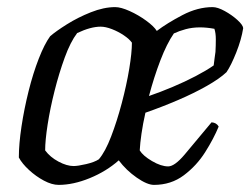

<svg xmlns="http://www.w3.org/2000/svg" viewBox="-20 -520 704 540"><path d="M145 0Q126 0 103.5 -12Q81 -24 61.5 -42Q42 -60 33 -77Q33 -115 40.5 -164.5Q48 -214 60.5 -264Q73 -314 89 -355Q105 -396 121 -418Q137 -432 168 -451.5Q199 -471 235.5 -485.5Q272 -500 304 -500Q320 -500 344.5 -489Q369 -478 391 -462Q413 -446 421 -433Q450 -455 493 -477.5Q536 -500 578 -500Q592 -500 612 -489Q632 -478 647.5 -464Q663 -450 664 -441Q659 -409 644.5 -372.5Q630 -336 617 -317Q598 -299 562 -278.5Q526 -258 480.5 -238.5Q435 -219 389 -203Q382 -172 378 -144.5Q374 -117 373 -97Q382 -82 407.5 -67Q433 -52 453 -52Q471 -52 499 -85Q527 -118 575 -176Q589 -175 595 -164Q581 -130 557 -92Q533 -54 497 -27Q461 0 413 0Q394 0 364.5 -20.5Q335 -41 314 -69Q279 -38 232.5 -19Q186 0 145 0ZM187 -53Q199 -53 222.5 -58.5Q246 -64 258 -72Q276 -93 292.5 -136Q309 -179 322.5 -230Q336 -281 343.5 -326.5Q351 -372 351 -400Q344 -410 328.5 -420.5Q313 -431 295 -438Q277 -445 263 -445Q235 -445 197 -427Q178 -402 162 -358Q146 -314 133.5 -264.5Q121 -215 114 -170Q107 -125 107 -97Q121 -78 144.5 -65.5Q168 -53 187 -53ZM399 -250Q431 -261 465.5 -275.5Q500 -290 530.5 -306Q561 -322 581 -336Q582 -345 583.5 -356Q585 -367 586 -374Q587 -392 587 -409.5Q587 -427 583 -439Q572 -441 562 -442Q552 -443 543 -443Q521 -443 502.5 -438Q484 -433 469 -426Q449 -397 431 -350Q413 -303 399 -250Z"/></svg>

Font: Texturina Extralight
Style: Italic
Weight: 200
Italic angle: -11°
Designer: Guillermo Torres Carreño
Foundry: Omnibus-Type
Version: Version 1.002; ttfautohint (v1.8.3)